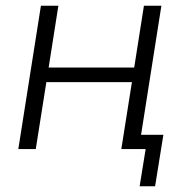

<svg xmlns="http://www.w3.org/2000/svg" viewBox="-20 -521 630 671"><path d="M44 0 123 -501H184L150 -285H449L483 -501H544L473 -50H551L522 130H468L489 0H404L441 -234H142L105 0Z"/></svg>

Font: Mulish Light
Style: Italic
Weight: 300
Italic angle: -9°
Designer: Vernon Adams
Foundry: Vernon Adams
Version: Version 3.603; ttfautohint (v1.8.3)